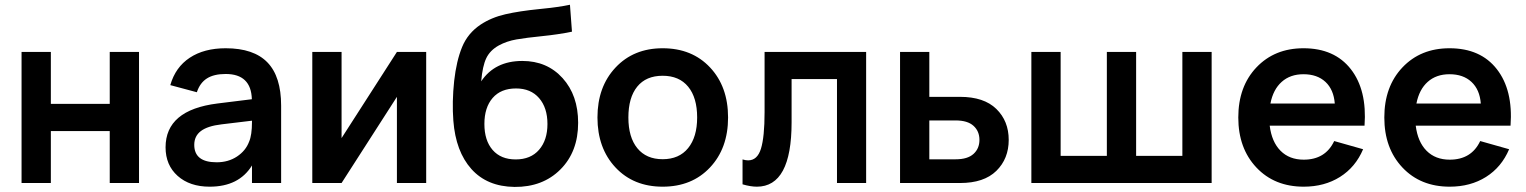

<svg xmlns="http://www.w3.org/2000/svg" viewBox="-20 -754 6285 791"><path d="M189.5 0H68.8V-540H189.5V-326.2H432.1V-540H552.7V0H432.1V-213.9H189.5Z M909.7 -555.2Q1025.4 -555.2 1081.8 -496.8Q1138.2 -438.5 1138.2 -318.8V0H1018.1V-72.3Q964.4 15.1 843.8 15.1Q761.7 15.1 711.9 -29.3Q662.1 -73.7 662.1 -147Q662.1 -300.8 875.5 -327.6L1017.6 -345.2Q1014.6 -449.2 909.7 -449.2Q861.3 -449.2 832.5 -430.9Q803.7 -412.6 791 -374L681.6 -403.3Q702.6 -477.1 761.7 -516.1Q820.8 -555.2 909.7 -555.2ZM1018.1 -256.8 892.6 -241.7Q835 -234.9 807.6 -214.1Q780.3 -193.4 780.3 -157.2Q780.3 -85.4 872.6 -85.4Q920.4 -85.4 956.3 -109.1Q992.2 -132.8 1006.3 -170.4Q1018.1 -197.3 1018.1 -252Z M1615.2 -540H1735.8V0H1615.2V-355L1387.2 0H1266.6V-540H1387.2V-185.1Z M2099.6 16.1Q1986.8 14.6 1922.1 -57.6Q1857.4 -129.9 1847.7 -256.8Q1841.8 -333.5 1851.1 -420.9Q1860.4 -503.4 1883.8 -560.3Q1907.2 -617.2 1959.5 -652.3Q2004.4 -682.1 2062.3 -695.3Q2120.1 -708.5 2201.4 -716.6Q2282.7 -724.6 2328.1 -734.4L2336.4 -623.5Q2279.8 -611.8 2214.1 -605.2Q2148.4 -598.6 2107.9 -591.6Q2067.4 -584.5 2035.2 -566.9Q1999 -546.9 1983.4 -514.4Q1967.8 -481.9 1962.4 -418.9Q2018.6 -502.9 2131.8 -502.9Q2233.9 -502.9 2297.9 -432.1Q2361.8 -361.3 2361.8 -248Q2361.8 -128.9 2288.8 -55.9Q2215.8 17.1 2099.6 16.1ZM2104.5 -97.2Q2166.5 -97.2 2200.9 -137Q2235.4 -176.8 2235.4 -243.2Q2235.4 -310.1 2200.9 -349.9Q2166.5 -389.6 2106 -389.6Q2043.5 -389.6 2009.5 -350.3Q1975.6 -311 1975.6 -243.2Q1975.6 -175.3 2009.5 -136.2Q2043.5 -97.2 2104.5 -97.2Z M2710 15.1Q2589.8 15.1 2515.6 -64.2Q2441.4 -143.6 2441.4 -270Q2441.4 -396.5 2515.9 -475.8Q2590.3 -555.2 2710 -555.2Q2831.1 -555.2 2905.3 -476.1Q2979.5 -397 2979.5 -270Q2979.5 -143.1 2905 -64Q2830.6 15.1 2710 15.1ZM2710 -98.1Q2777.8 -98.1 2814.9 -143.8Q2852.1 -189.5 2852.1 -270Q2852.1 -351.6 2815.2 -396.7Q2778.3 -441.9 2710 -441.9Q2641.6 -441.9 2605.2 -397Q2568.8 -352.1 2568.8 -270Q2568.8 -188.5 2605.7 -143.3Q2642.6 -98.1 2710 -98.1Z M3039.1 5.4V-97.2Q3052.2 -93.3 3062 -93.3Q3100.1 -93.3 3115 -141.4Q3129.9 -189.5 3129.9 -292V-540H3548.3V0H3428.2V-428.2H3241.2V-250Q3241.2 15.1 3098.1 15.1Q3072.3 15.1 3039.1 5.4Z M3935.1 0H3688V-540H3808.6V-355H3935.1Q4033.7 -355 4084.7 -305.2Q4135.7 -255.4 4135.7 -177.7Q4135.7 -100.1 4084.7 -50Q4033.7 0 3935.1 0ZM3808.6 -97.7H3917Q3966.3 -97.7 3990.7 -119.9Q4015.1 -142.1 4015.1 -177.7Q4015.1 -213.4 3990.7 -235.6Q3966.3 -257.8 3917 -257.8H3808.6Z M4229 0V-540H4349.6V-111.8H4540V-540H4660.6V-111.8H4851.1V-540H4971.7V0Z M5351.1 -96.2Q5440.4 -96.2 5476.6 -172.9L5595.7 -139.2Q5564.5 -65.4 5500.5 -25.1Q5436.5 15.1 5351.1 15.1Q5230.5 15.1 5156 -64Q5081.5 -143.1 5081.5 -270Q5081.5 -397.5 5156.2 -476.3Q5231 -555.2 5350.1 -555.2Q5478 -555.2 5545.2 -469Q5612.3 -382.8 5601.6 -236.3H5210.9Q5219.2 -169.4 5255.6 -132.8Q5292 -96.2 5351.1 -96.2ZM5213.9 -327.6H5479Q5474.6 -384.8 5440.7 -416.5Q5406.7 -448.2 5350.1 -448.2Q5295.4 -448.2 5260.3 -416.7Q5225.1 -385.3 5213.9 -327.6Z M5952.6 -96.2Q6042 -96.2 6078.1 -172.9L6197.3 -139.2Q6166 -65.4 6102.1 -25.1Q6038.1 15.1 5952.6 15.1Q5832 15.1 5757.6 -64Q5683.1 -143.1 5683.1 -270Q5683.1 -397.5 5757.8 -476.3Q5832.5 -555.2 5951.7 -555.2Q6079.6 -555.2 6146.7 -469Q6213.9 -382.8 6203.1 -236.3H5812.5Q5820.8 -169.4 5857.2 -132.8Q5893.6 -96.2 5952.6 -96.2ZM5815.4 -327.6H6080.6Q6076.2 -384.8 6042.2 -416.5Q6008.3 -448.2 5951.7 -448.2Q5897 -448.2 5861.8 -416.7Q5826.7 -385.3 5815.4 -327.6Z"/></svg>

Font: Vela Sans Bd
Style: Bold
Weight: 700
Designer: Principal design: Mikhail Sharanda - project Manrope.
Design modification: Ravid Balaliev
Foundry: Mikhail Sharanda
Version: Version 1.001